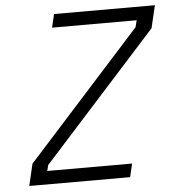

<svg xmlns="http://www.w3.org/2000/svg" viewBox="-51 -742 719 789"><g transform="rotate(-5 308.5 -347.5)"><path d="M188 -640H537L530 -612L59 -90L38 0H454L467 -55H117L123 -79L595 -602L617 -695H201Z"/></g></svg>

Font: Titillium Web
Style: Light Italic
Weight: 300
Italic angle: -13°
Version: Version 1.001;PS 57.000;hotconv 1.0.70;makeotf.lib2.5.55311